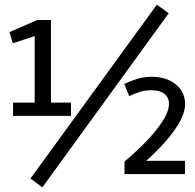

<svg xmlns="http://www.w3.org/2000/svg" viewBox="-20 -746 837 825"><path d="M36 -305H129V-591L35 -560L21 -608L140 -660H199V-305H285V-248H36ZM654 -726 705 -689 162 59 111 21ZM515 2V-52Q561 -90 604 -134Q647 -178 675.5 -220.5Q704 -263 706 -296Q706 -300 706 -303V-306Q704 -329 685.5 -343.5Q667 -358 632 -358Q630 -358 628 -358H625Q602 -358 580.5 -351Q559 -344 535 -333L514 -385Q536 -396 564.5 -405.5Q593 -415 627 -416Q693 -417 733 -385.5Q773 -354 775 -305Q777 -267 752.5 -223Q728 -179 689 -135.5Q650 -92 608 -55H775V2Z"/></svg>

Font: Epunda Sans Medium
Style: Regular
Weight: 500
Designer: Simon Atzbach
Foundry: typofactur
Version: Version 2.204; ttfautohint (v1.8.4.7-5d5b)